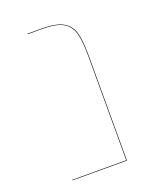

<svg xmlns="http://www.w3.org/2000/svg" viewBox="-110 -628 581 698"><g transform="rotate(-20 180.5 -278.5)"><path d="M261 -406V0H50V-2H259V-406Q259 -464 250 -495Q241 -526 214.5 -540.5Q188 -555 133 -555H79V-557H133Q188 -557 215.5 -542Q243 -527 252 -496Q261 -465 261 -406Z"/></g></svg>

Font: FiraGO Two
Style: Regular
Weight: 100
Designer: bBox Type
Foundry: bBox Type GmbH
Version: Version 1.001